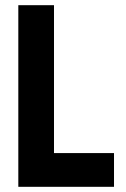

<svg xmlns="http://www.w3.org/2000/svg" viewBox="-20 -720 487 740"><path d="M188.1 -700V-130H419.4V0H50.6V-700Z"/></svg>

Font: TASA Explorer VF
Style: Regular
Weight: 400
Designer: Weizhong Zhang
Foundry: Local Remote
Version: Version 1.000;Glyphs 3.2 (3192)